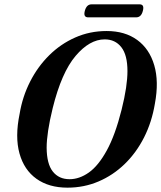

<svg xmlns="http://www.w3.org/2000/svg" viewBox="-20 -854 743 885"><path d="M471.5 -711Q556 -711 612.5 -669.8Q669 -628.5 691 -553.2Q713 -478 694 -376.5Q680 -291.5 644 -220.5Q608 -149.5 554.5 -97.8Q501 -46 434 -17.5Q367 11 291 11Q205.5 11 148.2 -29.8Q91 -70.5 69.8 -146.8Q48.5 -223 70.5 -329.5Q83.5 -408.5 118.8 -477.8Q154 -547 206.8 -599.2Q259.5 -651.5 326.8 -681.2Q394 -711 471.5 -711ZM300.5 -28Q346 -28 389.8 -59Q433.5 -90 472.2 -160.5Q511 -231 540.5 -348.5Q554.5 -404.5 561 -448.5Q567.5 -492.5 567.5 -526Q567.5 -600.5 539.2 -636.5Q511 -672.5 462.5 -672.5Q393 -672.5 328.2 -596Q263.5 -519.5 223 -356Q208.5 -297 201.8 -251.8Q195 -206.5 195 -173Q195.5 -98.5 223.5 -63.2Q251.5 -28 300.5 -28ZM371 -804Q379 -834 402 -834H623.5Q646.5 -834 638.5 -804Q631 -774 607.5 -774H386.5Q363 -774 371 -804Z"/></svg>

Font: Fraunces 144pt S050 SemiBold
Style: Italic
Weight: 600
Italic angle: -16°
Version: Version 1.000; ttfautohint (v1.8.3)